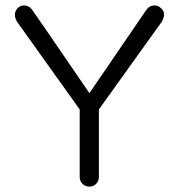

<svg xmlns="http://www.w3.org/2000/svg" viewBox="-20 -698 664 714"><path d="M347.7 -39.1V-291L583 -619.1Q589.8 -633.8 589.8 -641.1Q589.8 -648.4 588.9 -652.3Q586.9 -660.2 579.1 -667Q569.3 -677.7 554.7 -677.7Q535.2 -677.7 523.4 -660.2L312.5 -351.6Q99.6 -663.1 97.7 -664.1Q86.9 -677.7 69.3 -677.7Q54.7 -677.7 44.9 -667Q35.2 -656.2 35.2 -641.6Q35.2 -632.8 42 -619.1L276.4 -291V-39.1Q276.4 -24.4 287.1 -14.2Q297.9 -3.9 312.5 -3.9Q327.1 -3.9 337.4 -14.2Q347.7 -24.4 347.7 -39.1Z"/></svg>

Font: FakePearl
Style: ExtraLight
Weight: 300
Version: Version 1.2